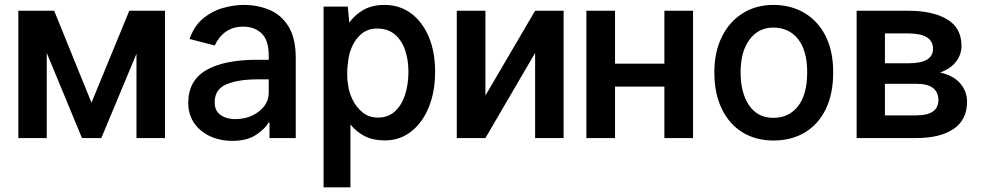

<svg xmlns="http://www.w3.org/2000/svg" viewBox="-20 -573 4089 797"><path d="M359.7 -146.7 516.7 -528.4H664.8V0H546.5V-349.8L400.6 0H320.3L174 -353.3V0H56.1V-528.4H204.9Z M1098.7 0V-64.3H1094.5Q1081.7 -39.4 1043.7 -13.8Q1005.7 11.7 945 11.7Q892.4 11.7 850.9 -8Q809.3 -27.7 785.3 -63.2Q761.4 -98.7 761.4 -145.6Q761.4 -237.9 835.4 -281.4Q909.4 -324.9 1047.6 -324.9H1095.5V-342Q1095.5 -406.2 1065.9 -434.3Q1036.2 -462.4 989.7 -462.4Q947.4 -462.4 917.8 -441.6Q888.1 -420.8 871.4 -384.2L767 -411.2Q786.2 -466.6 824.2 -497.3Q862.2 -528.1 907.1 -540.3Q952.1 -552.6 991.8 -552.6Q1049.4 -552.6 1098.5 -532Q1147.7 -511.4 1177.7 -463.1Q1207.7 -414.8 1207.7 -331.3V0ZM1095.5 -243.6H1048.3Q969.1 -243.6 920.1 -223Q871.1 -202.4 871.1 -148.4Q871.1 -121.1 884.6 -105.8Q898.1 -90.6 917.6 -84.5Q937.1 -78.5 956 -78.5Q996.1 -78.5 1027.7 -93.6Q1059.3 -108.7 1077.4 -133.2Q1095.5 -157.7 1095.5 -186.8Z M1323.2 204.5V-545.5H1423.7L1430 -479.4Q1454.5 -513.1 1490.2 -532.8Q1525.9 -552.6 1575.6 -552.6Q1639.6 -552.6 1686.8 -517.2Q1734 -481.9 1760.1 -419.4Q1786.2 -356.9 1786.2 -275.6Q1786.2 -192.5 1759.9 -128Q1733.7 -63.6 1686.6 -26.8Q1639.6 9.9 1577.1 9.9Q1529.1 9.9 1494.1 -7.8Q1459.2 -25.6 1434.7 -56.5V204.5ZM1675.4 -275.6Q1675.4 -323.5 1661.8 -364.2Q1648.1 -404.8 1619.3 -429.7Q1590.6 -454.5 1545.1 -454.5Q1507.5 -454.5 1481.4 -433.1Q1455.3 -411.6 1441.2 -379.3Q1427.2 -346.9 1424.7 -314.3Q1421.2 -295.1 1421.2 -267.2Q1421.2 -239.3 1424.7 -222.3Q1427.9 -191.8 1443.2 -160Q1458.5 -128.2 1485.1 -106.5Q1511.7 -84.9 1549.4 -84.9Q1591.3 -84.9 1619.3 -110.6Q1647.4 -136.4 1661.4 -179.7Q1675.4 -223 1675.4 -275.6Z M1995 -176.5 2201.3 -528.4H2319.6V0H2201.3V-353.3L1995 0H1876.1V-528.4H1995Z M2533 -528.4V-308.6H2737.9V-528.4H2856.9V0H2737.9V-213.4H2533V0H2414.1V-528.4Z M3190.7 10.3Q3117.5 10.3 3062.3 -23.6Q3007.1 -57.5 2976.2 -121.1Q2945.3 -184.7 2945.3 -272.7Q2945.3 -357.6 2976.6 -420.5Q3007.8 -483.3 3063 -517.9Q3118.3 -552.6 3190 -552.6Q3262.8 -552.6 3318.9 -519.5Q3375 -486.5 3406.8 -424Q3438.6 -361.5 3438.6 -272.7Q3438.6 -182.2 3407.3 -119Q3376.1 -55.8 3320.3 -22.7Q3264.6 10.3 3190.7 10.3ZM3190 -83.8Q3254.6 -83.8 3292.6 -132.1Q3330.6 -180.4 3330.6 -272.7Q3330.6 -364 3292.4 -411.2Q3254.3 -458.5 3190 -458.5Q3128.2 -458.5 3091.3 -408.6Q3054.3 -358.7 3054.3 -272.7Q3054.3 -187.1 3089.7 -135.5Q3125 -83.8 3190 -83.8Z M3784.1 0H3535.9V-528.4H3750Q3851.9 -528.4 3911.6 -492.7Q3971.2 -457 3971.2 -382.5Q3971.2 -346.2 3948.5 -316.9Q3925.8 -287.6 3882.5 -272Q3938.2 -259.6 3966.3 -226.4Q3994.3 -193.2 3994.3 -150.6Q3994.3 -76 3938.7 -38Q3883.2 0 3784.1 0ZM3653.4 -434.3V-310.4H3751.8Q3853 -310.4 3853 -370.4Q3853 -434.3 3750 -434.3ZM3875.4 -158.7Q3875.4 -189.3 3853.5 -207.2Q3831.7 -225.1 3784.1 -225.1H3653.4V-94.1H3784.1Q3875.4 -94.1 3875.4 -158.7Z"/></svg>

Font: Interface Medium
Style: Regular
Weight: 500
Designer: Rasmus Andersson
Foundry: rsms
Version: Version 1.8